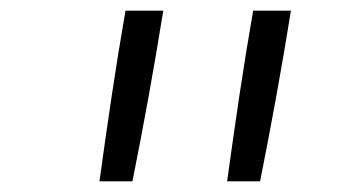

<svg xmlns="http://www.w3.org/2000/svg" viewBox="-20 -792 640 361"><path d="M167 -451Q178 -531 190 -611.5Q202 -692 216 -772H287Q274 -691 259.5 -611Q245 -531 229 -451ZM407 -451Q418 -531 430 -611.5Q442 -692 456 -772H527Q514 -691 499.5 -611Q485 -531 469 -451Z"/></svg>

Font: Iosevka Curly Light Extended
Style: Italic
Weight: 300
Width: 7
Italic angle: -9°
Monospace: yes
Designer: Belleve Invis
Foundry: Belleve Invis
Version: Version 11.1.0; ttfautohint (v1.8.3)